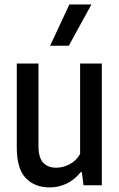

<svg xmlns="http://www.w3.org/2000/svg" viewBox="-20 -828 534 858"><path d="M55 -169.5V-544H152V-175.5Q152 -123.5 173 -101Q194 -78.5 231.5 -78.5Q260 -78.5 290 -93.5Q320 -108.5 338 -140V-544H435V0H353L346 -58.5H340.5Q313 -24.5 277.5 -7.5Q242 9.5 202 9.5Q134.5 9.5 94.8 -32.5Q55 -74.5 55 -169.5ZM204 -623.5 290 -808H388.5L287.5 -623.5Z"/></svg>

Font: Encode Sans Condensed Medium
Style: Regular
Weight: 500
Width: 3
Designer: Multiple Designers
Foundry: Impallari Type
Version: Version 2.000